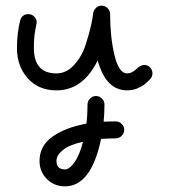

<svg xmlns="http://www.w3.org/2000/svg" viewBox="-20 -320 620 680"><path d="M491 -90Q503 -90 511.5 -81Q520 -72 520 -60Q520 -50 513 -41L510 -38Q508 -36 505.5 -33.5Q503 -31 498.5 -27Q494 -23 489.5 -19.5Q485 -16 478 -12.5Q471 -9 464 -6Q457 -3 448 -1.5Q439 0 430 0Q355 0 326 -106Q274 0 180 0Q116 0 78 -43Q40 -86 40 -150Q40 -202 52 -250Q60 -270 80 -270Q93 -270 101.5 -261Q110 -252 110 -240Q110 -238 105 -213.5Q100 -189 100 -150Q100 -60 180 -60Q215 -60 242.5 -90Q270 -120 283.5 -162Q297 -204 303 -232.5Q309 -261 310 -274Q312 -284 320 -292Q328 -300 340 -300Q352 -300 361 -291Q370 -282 370 -270Q370 -189 385.5 -124.5Q401 -60 430 -60Q447 -60 462.5 -75Q478 -90 491 -90ZM180 250Q180 280 210 280Q226 280 244 254.5Q262 229 274 182Q225 193 202.5 211.5Q180 230 180 250ZM290 50Q290 38 299 29Q308 20 320 20Q332 20 341 29Q350 38 350 50Q350 80 347 111Q361 110 390 110Q402 110 411 119Q420 128 420 140Q420 152 411 161Q402 170 390 170Q372 170 338 172Q303 340 210 340Q172 340 146 314Q120 288 120 250Q120 196 166.5 163.5Q213 131 286 118Q290 86 290 50Z"/></svg>

Font: Pecita
Style: Book
Weight: 400
Width: 7
Version: Version 4.3